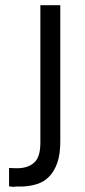

<svg xmlns="http://www.w3.org/2000/svg" viewBox="-20 -720 328 742"><path d="M15 -71Q25 -70 35 -70H54Q92 -72 114 -93.5Q136 -115 136 -168V-700H213V-173Q213 -124 201.5 -91Q190 -58 170 -37.5Q150 -17 122.5 -8.5Q95 0 64 1H39Q37 2 34 2Q25 2 15 0Z"/></svg>

Font: Bebas Neue Regular
Style: Regular
Weight: 400
Designer: Ryoichi Tsunekawa & LGV (GE)
Foundry: Free Software Foundation, Inc.
Version: Version 1.003 August 13, 2016